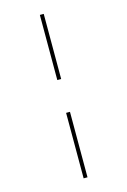

<svg xmlns="http://www.w3.org/2000/svg" viewBox="-143 -931 731 1102"><g transform="rotate(-15 223.0 -379.5)"><path d="M234 -865H211V-478H234ZM234 -283H211V106H234Z"/></g></svg>

Font: Glow Sans SC Normal Thin
Style: Regular
Weight: 100
Designer: Ryoko NISHIZUKA (kana, bopomofo & ideographs); Paul D. Hunt (Latin, Greek & Cyrillic); Sandoll Communications, Soo-young
Version: Version 0.93